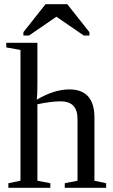

<svg xmlns="http://www.w3.org/2000/svg" viewBox="-20 -899 540 919"><path d="M311 -471H312Q432 -471 432 -336V-34L488 -22V0H290V-22L351 -34V-330Q351 -414 270 -414Q226 -414 159 -400V-34L221 -22V0H20V-22L78 -34V-660L10 -672V-694H159V-495Q159 -444 156 -422Q240 -471 311 -471ZM92 -729V-745L198 -879H302L408 -745V-729H381L250 -819L119 -729Z"/></svg>

Font: Libra Serif Modern
Style: Regular
Weight: 400
Designer: Stefan Peev, Context Ltd
Foundry: Stefan Peev, Context Ltd
Version: Version 1.000